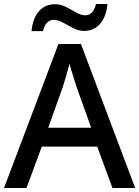

<svg xmlns="http://www.w3.org/2000/svg" viewBox="-20 -936 694 956"><path d="M540 0 464 -206H188L112 0H0L271 -717H383L653 0ZM362 -501Q359 -512 351.5 -534Q344 -556 337 -580Q330 -604 326 -619Q318 -588 308 -553Q298 -518 292 -501L220 -300H434ZM137 -781Q143 -845 174 -880Q205 -915 254 -915Q282 -915 308.5 -901.5Q335 -888 359 -874Q383 -860 405 -860Q444 -860 458 -916H515Q509 -852 478 -817Q447 -782 399 -782Q372 -782 345.5 -795.5Q319 -809 294.5 -823Q270 -837 248 -837Q207 -837 194 -781Z"/></svg>

Font: Noto Sans Telugu Medium
Style: Regular
Weight: 500
Designer: Jelle Bosma - Monotype Design Team
Foundry: Monotype Imaging Inc.
Version: Version 2.005; ttfautohint (v1.8.4.7-5d5b)